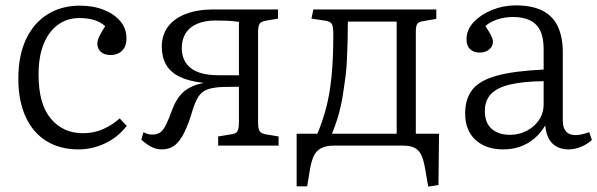

<svg xmlns="http://www.w3.org/2000/svg" viewBox="-20 -540 2215 712"><path d="M271 14Q202 14 152 -17Q102 -48 75 -107Q48 -166 48 -248Q48 -334 76.5 -394.5Q105 -455 156.5 -487Q208 -519 276 -519Q326 -519 365 -503.5Q404 -488 426.5 -461Q449 -434 449 -398Q449 -377 441.5 -363.5Q434 -350 420.5 -343Q407 -336 391 -336Q366 -336 353.5 -348Q341 -360 341 -378Q341 -390 348 -404.5Q355 -419 370 -443Q352 -459 328.5 -466Q305 -473 273 -473Q230 -473 196 -449Q162 -425 142.5 -378.5Q123 -332 123 -263Q123 -154 168.5 -100Q214 -46 287 -46Q328 -46 362 -61Q396 -76 424 -101L450 -73Q416 -30 369 -8Q322 14 271 14Z M580 14Q559 14 541 4.5Q523 -5 504 -22L512 -50Q519 -46 526.5 -43.5Q534 -41 545 -41Q562 -41 573.5 -48.5Q585 -56 595.5 -77Q606 -98 620 -137Q631 -165 646 -184Q661 -203 683.5 -215Q706 -227 734 -232L732 -233Q679 -239 645 -256Q611 -273 595.5 -301Q580 -329 580 -367Q580 -410 603 -441Q626 -472 669.5 -488.5Q713 -505 772 -505H1011V-471L965 -463Q948 -460 942.5 -451.5Q937 -443 937 -419V-85Q937 -63 942.5 -54Q948 -45 965 -42L1013 -34V0H789V-34L838 -42Q855 -44 860.5 -53.5Q866 -63 866 -87V-218Q854 -218 838.5 -218Q823 -218 806.5 -217.5Q790 -217 778 -215Q753 -212 737 -202.5Q721 -193 710 -171.5Q699 -150 688 -111Q672 -62 656 -35Q640 -8 622 3Q604 14 580 14ZM791 -261H866V-459Q845 -462 824.5 -463Q804 -464 780 -464Q739 -464 710.5 -451.5Q682 -439 668 -416Q654 -393 654 -362Q654 -314 687.5 -287.5Q721 -261 791 -261Z M1568 152 1557 89Q1552 57 1543.5 37.5Q1535 18 1519 9Q1503 0 1474 0H1219Q1188 0 1170 10Q1152 20 1143.5 38.5Q1135 57 1130 85L1119 151H1080V-44H1157Q1177 -92 1190 -142Q1203 -192 1209.5 -257Q1216 -322 1216 -412Q1216 -440 1211 -450Q1206 -460 1188 -463L1135 -471L1142 -505H1598V-470L1552 -462Q1533 -460 1527.5 -451.5Q1522 -443 1522 -424V-44H1608L1606 146ZM1211 -44H1451V-460H1270Q1270 -422 1269 -386.5Q1268 -351 1266.5 -318.5Q1265 -286 1261.5 -258Q1258 -230 1254 -205Q1250 -175 1244 -148Q1238 -121 1230 -96Q1222 -71 1211 -44Z M1846 14Q1782 14 1743.5 -21Q1705 -56 1705 -119Q1705 -174 1732 -208Q1759 -242 1823 -259.5Q1887 -277 1996 -282V-359Q1996 -401 1983 -427Q1970 -453 1944.5 -465Q1919 -477 1882 -477Q1851 -477 1823 -467.5Q1795 -458 1780 -443Q1791 -427 1797 -416Q1803 -405 1805.5 -398Q1808 -391 1808 -385Q1808 -368 1794 -356.5Q1780 -345 1759 -345Q1737 -345 1723.5 -357.5Q1710 -370 1710 -394Q1710 -430 1736.5 -458Q1763 -486 1804.5 -503Q1846 -520 1892 -520Q1954 -520 1992.5 -500Q2031 -480 2049 -441Q2067 -402 2067 -346V-93Q2067 -66 2079 -52.5Q2091 -39 2115 -39Q2126 -39 2138.5 -42Q2151 -45 2165 -50L2175 -21Q2158 -5 2134.5 4.5Q2111 14 2088 14Q2051 14 2028.5 -8Q2006 -30 2002 -75Q1984 -45 1960.5 -25.5Q1937 -6 1908.5 4Q1880 14 1846 14ZM1871 -40Q1904 -40 1932.5 -54.5Q1961 -69 1978.5 -94.5Q1996 -120 1996 -154V-239Q1919 -238 1871 -226.5Q1823 -215 1800.5 -191Q1778 -167 1778 -129Q1778 -84 1803.5 -62Q1829 -40 1871 -40Z"/></svg>

Font: Literata 18pt Light
Style: Regular
Weight: 300
Designer: Latin by Veronika Burian and Jose Scaglione. Greek by Irene Vlachou. Cyrillic by Vera Evstafieva.
Foundry: TypeTogether
Version: Version 3.103;gftools[0.9.29]